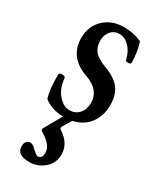

<svg xmlns="http://www.w3.org/2000/svg" viewBox="-174 -481 640 777"><g transform="rotate(30 146.0 -92.5)"><path d="M104 240Q46 240 46 199Q46 185 53 177Q60 169 70 169Q82 169 98 186Q117 203 122 203Q143 203 143 175Q143 139 91 109Q83 104 83 100Q83 97 85 93L131 12Q74 10 41 -18Q29 -51 29 -125Q29 -134 43 -134Q59 -134 59 -125Q63 -80 87.5 -51.5Q112 -23 140 -23Q168 -23 185 -42.5Q202 -62 202 -92Q202 -152 132 -177Q36 -210 36 -301Q36 -355 72 -390Q108 -425 165 -425Q212 -425 249 -407Q263 -362 263 -315Q263 -308 251 -308Q238 -308 238 -313Q230 -349 209 -370.5Q188 -392 163 -392Q138 -392 123 -374Q108 -356 108 -330Q108 -301 123 -282Q138 -263 175 -249Q228 -230 251 -201Q274 -172 274 -124Q274 -73 247.5 -37.5Q221 -2 173 8L149 47Q146 52 146 56Q146 62 155 66Q203 99 203 148Q203 189 173 214.5Q143 240 104 240Z"/></g></svg>

Font: Junicode Cond Medium
Style: Regular
Weight: 500
Width: 3
Designer: Peter S. Baker
Version: Version 2.201